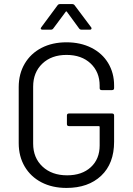

<svg xmlns="http://www.w3.org/2000/svg" viewBox="-20 -916 653 944"><path d="M72 -212V-488Q72 -553 101.5 -603Q131 -653 184 -680.5Q237 -708 307 -708Q376 -708 429.5 -681Q483 -654 512 -605.5Q541 -557 541 -496V-483Q541 -473 531 -473H480Q470 -473 470 -483V-495Q470 -562 425.5 -604Q381 -646 307 -646Q233 -646 188 -603Q143 -560 143 -490V-210Q143 -140 189 -97Q235 -54 310 -54Q383 -54 426.5 -94Q470 -134 470 -201V-292Q470 -296 466 -296H319Q309 -296 309 -306V-348Q309 -358 319 -358H531Q541 -358 541 -348V-219Q541 -112 477.5 -52Q414 8 307 8Q237 8 184 -19.5Q131 -47 101.5 -97Q72 -147 72 -212ZM183 -782 263 -890Q267 -896 276 -896H334Q343 -896 347 -890L428 -782Q430 -780 430 -776Q430 -774 428 -772Q426 -770 422 -770H382Q373 -770 369 -776L309 -858Q308 -860 306 -860Q304 -860 303 -858L242 -776Q238 -770 229 -770H189Q183 -770 181 -773.5Q179 -777 183 -782Z"/></svg>

Font: Amber EN
Style: Regular
Weight: 400
Designer: Jeremy Tribby
Foundry: Tribby Type Co.
Version: Version 1.403 November 24, 2021